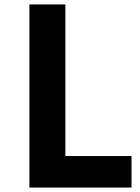

<svg xmlns="http://www.w3.org/2000/svg" viewBox="-20 -845 632 865"><path d="M112.5 0H572.5V-142H274.5V-825H112.5Z"/></svg>

Font: Spartan
Style: Bold
Weight: 700
Designer: Matt Bailey, Mirko Velimirovic
Foundry: Matt Bailey
Version: Version 1.003; ttfautohint (v1.8.3)